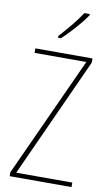

<svg xmlns="http://www.w3.org/2000/svg" viewBox="-103 -1002 605 1052"><g transform="rotate(10 200.0 -475.5)"><path d="M374 0H30V-22L335 -689H47V-714H365V-691L62 -25H374ZM308 -944Q292 -920 269 -892.5Q246 -865 221.5 -839Q197 -813 175 -793H159V-803Q193 -840 223.5 -877Q254 -914 278 -951H308Z"/></g></svg>

Font: Noto Sans Myanmar Condensed Thin
Style: Regular
Weight: 100
Width: 3
Designer: Monotype Design Team
Foundry: Monotype Imaging Inc.
Version: Version 2.107; ttfautohint (v1.8.4.7-5d5b)